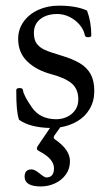

<svg xmlns="http://www.w3.org/2000/svg" viewBox="-20 -445 385 686"><path d="M174.3 39.1Q171.9 43 171.9 46.4Q171.9 49.8 177.2 53.7Q230 89.8 230 130.9Q230 158.2 215.1 178.7Q200.2 199.2 176.3 210.2Q152.3 221.2 126 221.2Q67.9 221.2 67.9 186Q67.9 160.2 92.8 160.2Q104 160.2 121.6 174.8Q138.7 189 145.5 189Q172.9 189 172.9 156.2Q172.9 122.6 121.1 95.7Q111.8 90.8 111.8 86.4Q111.8 81.5 114.3 77.6L158.7 12.2Q87.4 10.7 47.9 -17.1Q42.5 -34.2 40.3 -57.4Q38.1 -80.6 38.1 -123Q38.1 -130.4 49.8 -130.4Q61.5 -130.4 62 -123Q64 -104.5 93.8 -61.5Q123 -19 181.2 -19Q201.2 -19 219.2 -27.3Q237.3 -35.6 248.5 -51.5Q259.8 -67.4 259.8 -89.4Q259.8 -126.5 236.6 -146.5Q213.4 -166.5 164.1 -179.7Q110.4 -193.8 77.6 -225.3Q44.9 -256.8 44.9 -306.2Q44.9 -340.3 64.2 -367.4Q83.5 -394.5 116.7 -409.7Q149.9 -424.8 189.9 -424.8Q252.9 -424.8 291 -407.2Q306.2 -366.2 306.2 -318.8Q306.2 -312 295.4 -312Q284.7 -312 283.2 -318.8Q279.8 -337.9 265.1 -355.7Q250.5 -373.5 229 -384.3Q207.5 -395 184.6 -395Q147.9 -395 124.5 -377.2Q101.1 -359.4 101.1 -327.1Q101.1 -303.2 111.1 -289.3Q121.1 -275.4 140.6 -266.6Q160.2 -257.8 198.7 -246.6Q239.7 -234.4 265.4 -219Q291 -203.6 304 -179.9Q316.9 -156.2 316.9 -120.1Q316.9 -83.5 300.5 -55.9Q284.2 -28.3 256.6 -12Q229 4.4 195.3 9.8Z"/></svg>

Font: JuniusX
Style: Regular
Weight: 400
Designer: Peter S. Baker
Foundry: Briery Creek Software
Version: Version 1.004